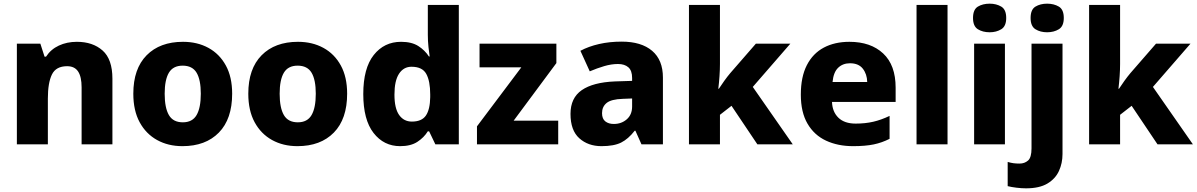

<svg xmlns="http://www.w3.org/2000/svg" viewBox="-20 -787 6525 1047"><path d="M399 -559Q486 -559 539.5 -511.5Q593 -464 593 -358V0H425V-311Q425 -368 406 -397Q387 -426 346 -426Q285 -426 263 -380.5Q241 -335 241 -250V0H72V-549H200L223 -478H231Q257 -518 301 -538.5Q345 -559 399 -559Z M1246 -276Q1246 -138 1173.5 -64Q1101 10 975 10Q897 10 836.5 -23.5Q776 -57 741.5 -120.5Q707 -184 707 -276Q707 -412 779.5 -485.5Q852 -559 978 -559Q1056 -559 1116.5 -526Q1177 -493 1211.5 -430Q1246 -367 1246 -276ZM878 -276Q878 -199 901 -159.5Q924 -120 977 -120Q1029 -120 1052 -159.5Q1075 -199 1075 -276Q1075 -352 1052 -390.5Q1029 -429 976 -429Q924 -429 901 -390.5Q878 -352 878 -276Z M1873 -276Q1873 -138 1800.5 -64Q1728 10 1602 10Q1524 10 1463.5 -23.5Q1403 -57 1368.5 -120.5Q1334 -184 1334 -276Q1334 -412 1406.5 -485.5Q1479 -559 1605 -559Q1683 -559 1743.5 -526Q1804 -493 1838.5 -430Q1873 -367 1873 -276ZM1505 -276Q1505 -199 1528 -159.5Q1551 -120 1604 -120Q1656 -120 1679 -159.5Q1702 -199 1702 -276Q1702 -352 1679 -390.5Q1656 -429 1603 -429Q1551 -429 1528 -390.5Q1505 -352 1505 -276Z M2162 10Q2073 10 2017 -62Q1961 -134 1961 -274Q1961 -415 2018 -487Q2075 -559 2167 -559Q2225 -559 2261 -536Q2297 -513 2319 -479H2323Q2320 -497 2316.5 -530.5Q2313 -564 2313 -597V-760H2482V0H2354L2320 -71H2313Q2292 -37 2256 -13.5Q2220 10 2162 10ZM2226 -124Q2280 -124 2302.5 -157Q2325 -190 2326 -257V-272Q2326 -345 2304.5 -384Q2283 -423 2224 -423Q2181 -423 2156 -385Q2131 -347 2131 -271Q2131 -196 2156.5 -160Q2182 -124 2226 -124Z M3024 0H2581V-98L2823 -420H2595V-549H3014V-443L2781 -129H3024Z M3370 -560Q3477 -560 3536 -510Q3595 -460 3595 -364V0H3478L3445 -74H3441Q3406 -29 3367 -9.5Q3328 10 3260 10Q3187 10 3139 -33Q3091 -76 3091 -166Q3091 -253 3152.5 -295.5Q3214 -338 3333 -343L3427 -346V-362Q3427 -402 3406.5 -420Q3386 -438 3350 -438Q3314 -438 3275 -426.5Q3236 -415 3196 -398L3145 -510Q3190 -534 3247 -547Q3304 -560 3370 -560ZM3376 -248Q3313 -246 3288 -225.5Q3263 -205 3263 -170Q3263 -139 3281 -125Q3299 -111 3327 -111Q3369 -111 3398 -136.5Q3427 -162 3427 -206V-250Z M3906 -439Q3906 -407 3903.5 -371.5Q3901 -336 3897 -303H3900Q3913 -323 3929.5 -346Q3946 -369 3962 -388L4102 -549H4290L4085 -313L4303 0H4110L3969 -210L3906 -161V0H3737V-760H3906Z M4612 -559Q4728 -559 4796 -495.5Q4864 -432 4864 -309V-231H4517Q4519 -177 4552 -145Q4585 -113 4646 -113Q4698 -113 4741.5 -123Q4785 -133 4831 -155V-30Q4790 -9 4744.5 0.5Q4699 10 4632 10Q4549 10 4484.5 -20Q4420 -50 4383.5 -112.5Q4347 -175 4347 -271Q4347 -368 4380 -432Q4413 -496 4472.5 -527.5Q4532 -559 4612 -559ZM4615 -442Q4576 -442 4550.5 -417.5Q4525 -393 4520 -340H4709Q4708 -383 4685 -412.5Q4662 -442 4615 -442Z M5147 0H4978V-760H5147Z M5377 -767Q5413 -767 5440 -751Q5467 -735 5467 -689Q5467 -644 5440 -627.5Q5413 -611 5377 -611Q5339 -611 5312.5 -627.5Q5286 -644 5286 -689Q5286 -735 5312.5 -751Q5339 -767 5377 -767ZM5460 -549V0H5292V-549Z M5600 -689Q5600 -735 5626.5 -751Q5653 -767 5690 -767Q5727 -767 5754 -751Q5781 -735 5781 -689Q5781 -644 5754 -627.5Q5727 -611 5690 -611Q5653 -611 5626.5 -627.5Q5600 -644 5600 -689ZM5575 240Q5551 240 5522.5 236.5Q5494 233 5475 228V96Q5492 101 5506.5 103Q5521 105 5540 105Q5567 105 5586 88.5Q5605 72 5605 22V-549H5774V53Q5774 103 5754.5 145.5Q5735 188 5691.5 214Q5648 240 5575 240Z M6088 -439Q6088 -407 6085.5 -371.5Q6083 -336 6079 -303H6082Q6095 -323 6111.5 -346Q6128 -369 6144 -388L6284 -549H6472L6267 -313L6485 0H6292L6151 -210L6088 -161V0H5919V-760H6088Z"/></svg>

Font: Noto Sans Myanmar ExtraBold
Style: Regular
Weight: 800
Designer: Monotype Design Team
Foundry: Monotype Imaging Inc.
Version: Version 2.107; ttfautohint (v1.8.4.7-5d5b)